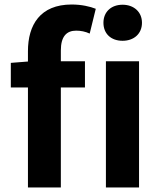

<svg xmlns="http://www.w3.org/2000/svg" viewBox="-20 -832 715 852"><path d="M450 0H597V-560H450ZM524 -651C574 -651 610 -682 610 -731C610 -779 574 -811 524 -811C473 -811 439 -779 439 -731C439 -682 473 -651 524 -651ZM28 -444H104V0H250V-444H357V-560H250V-608C250 -670 275 -696 318 -696C338 -696 359 -692 378 -683L405 -793C380 -803 342 -812 298 -812C158 -812 104 -721 104 -605V-559L28 -553Z"/></svg>

Font: Noto Sans TC
Style: Bold
Weight: 700
Designer: Ryoko NISHIZUKA 西塚涼子 (kana, bopomofo & ideographs); Paul D. Hunt (Latin, Greek & Cyrillic); Sandoll Communications 산돌커뮤니
Foundry: Adobe
Version: Version 2.004;hotconv 1.0.118;makeotfexe 2.5.65603